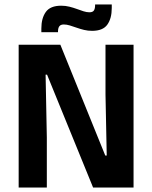

<svg xmlns="http://www.w3.org/2000/svg" viewBox="-20 -839 682 859"><path d="M250 -639 451 -143H457.5L452 -415.5V-639H577.5V0H396.5L190.5 -505H184L189.5 -224V0H63.5V-639ZM392 -701Q373.5 -701 356 -705.2Q338.5 -709.5 322.5 -715.2Q306.5 -721 292.2 -725.2Q278 -729.5 265.5 -729.5Q251.5 -729.5 245.5 -721.5Q239.5 -713.5 239.5 -698V-695H165V-711.5Q165 -757.5 185 -785.5Q205 -813.5 254 -813.5Q273 -813.5 290.8 -809Q308.5 -804.5 324 -798.8Q339.5 -793 353.8 -788.5Q368 -784 380 -784Q394.5 -784 400 -792Q405.5 -800 405.5 -816V-819H480V-803Q480 -756.5 460.2 -728.8Q440.5 -701 392 -701Z"/></svg>

Font: Anek Bangla SemiBold
Style: Regular
Weight: 600
Designer: Sulekha Rajkumar (Bangla), Yesha Goshar (Latin)
Foundry: Ek Type
Version: Version 1.003